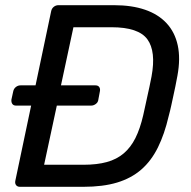

<svg xmlns="http://www.w3.org/2000/svg" viewBox="-20 -720 738 740"><path d="M24 -336 31 -368Q33 -378 41 -384.5Q49 -391 59 -391H117L177 -676Q179 -687 187 -693.5Q195 -700 205 -700H420Q488 -700 539 -682.5Q590 -665 622 -630.5Q654 -596 665 -545.5Q676 -495 664 -429Q660 -407 656 -387.5Q652 -368 648 -350Q644 -332 640 -313Q636 -294 630 -272Q614 -203 588.5 -151.5Q563 -100 524.5 -66.5Q486 -33 431.5 -16.5Q377 0 301 0H57Q47 0 42 -6.5Q37 -13 39 -23L100 -313H42Q32 -313 27.5 -319.5Q23 -326 24 -336ZM302 -85Q354 -85 392 -95.5Q430 -106 457 -129Q484 -152 502 -188Q520 -224 532 -276Q537 -299 541 -317Q545 -335 548.5 -351.5Q552 -368 556 -385.5Q560 -403 564 -425Q582 -522 548 -568.5Q514 -615 410 -615H263L215 -391H348Q358 -391 362.5 -384.5Q367 -378 365 -368L359 -336Q358 -326 349.5 -319.5Q341 -313 331 -313H199L150 -85Z"/></svg>

Font: SVN-Rubik
Style: Italic
Weight: 400
Italic angle: -12°
Designer: Hubert and Fischer
Foundry: Hubert & Fischer
Version: Version 2.101; ttfautohint (v1.8.3)